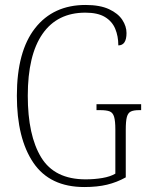

<svg xmlns="http://www.w3.org/2000/svg" viewBox="-20 -744 599 774"><path d="M320 10Q181 10 114.5 -88Q48 -186 48 -358Q48 -537 121.5 -630.5Q195 -724 325 -724Q383 -724 419.5 -707Q456 -690 473 -664Q490 -638 490 -611Q490 -561 457 -561Q457 -598 444.5 -628Q432 -658 403 -675.5Q374 -693 324 -693Q211 -693 151.5 -607.5Q92 -522 92 -358Q92 -198 146 -109.5Q200 -21 325 -21Q361 -21 393 -26.5Q425 -32 445 -44V-222Q445 -256 440 -273Q435 -290 422 -295Q409 -300 384 -300H369V-324H549V-300H541Q519 -300 507.5 -294.5Q496 -289 491.5 -272.5Q487 -256 487 -221V-29Q451 -9 411.5 0.5Q372 10 320 10Z"/></svg>

Font: Noto Serif Tamil Condensed ExtraLight
Style: Regular
Weight: 200
Width: 3
Designer: Indian Type Foundry, Tom Grace, and the Monotype Design Team
Foundry: Monotype Imaging Inc.
Version: Version 2.004; ttfautohint (v1.8.4.7-5d5b)